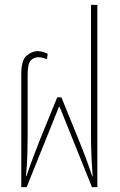

<svg xmlns="http://www.w3.org/2000/svg" viewBox="-20 -765 489 785"><path d="M67 0V-465Q67 -518 88.5 -537Q110 -556 134 -556Q145 -556 156.5 -552.5Q168 -549 175 -545L172 -523Q165 -526 155.5 -528.5Q146 -531 138 -531Q118 -531 105.5 -517.5Q93 -504 93 -461V-209Q93 -178 92 -136.5Q91 -95 86 -45H88Q104 -92 117 -125.5Q130 -159 143 -193L214 -367H231L302 -193Q316 -159 328.5 -125.5Q341 -92 357 -45H359Q355 -95 353.5 -136.5Q352 -178 352 -209V-745H378V0H356L224 -328H221L89 0Z"/></svg>

Font: Noto Sans Thai ExtCond Thin
Style: Regular
Weight: 100
Width: 2
Designer: Monotype Design Team
Foundry: Monotype Imaging Inc.
Version: Version 2.002; ttfautohint (v1.8.4.7-5d5b)